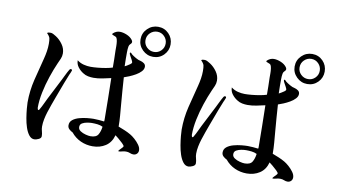

<svg xmlns="http://www.w3.org/2000/svg" viewBox="-81 -1012 2163 1227"><g transform="rotate(10 1000.0 -399.0)"><path d="M615 -131Q599 -139 580.5 -141Q562 -143 544 -143Q532 -143 514 -140Q496 -137 482 -129Q468 -121 468 -104Q468 -88 483 -78Q498 -68 517.5 -63Q537 -58 549 -58Q586 -58 598.5 -79Q611 -100 615 -131ZM920 -724Q920 -751 901 -770.5Q882 -790 855 -790Q828 -790 808.5 -771Q789 -752 789 -724Q789 -697 808.5 -678Q828 -659 855 -659Q882 -659 901 -678Q920 -697 920 -724ZM360 -450Q360 -449 359.5 -448.5Q359 -448 359 -448Q357 -441 354 -435Q351 -429 348 -422Q342 -408 336.5 -393Q331 -378 325 -364Q306 -313 287 -262.5Q268 -212 251 -160Q244 -138 239 -113.5Q234 -89 234 -66Q234 -50 238.5 -35Q243 -20 243 -4Q243 9 226.5 16.5Q210 24 199 24Q179 24 164.5 5.5Q150 -13 140.5 -41.5Q131 -70 126 -101.5Q121 -133 118.5 -160Q116 -187 116 -201Q116 -277 134 -350.5Q152 -424 171 -496Q177 -519 181 -544Q185 -569 185 -593Q185 -617 182 -629.5Q179 -642 162 -659Q165 -664 173 -664.5Q181 -665 186 -665Q193 -665 204 -659Q215 -653 221 -649Q246 -633 265 -606Q284 -579 284 -548Q284 -530 277 -513.5Q270 -497 262 -480Q243 -437 225.5 -385Q208 -333 197 -280Q186 -227 186 -180Q186 -178 187.5 -171.5Q189 -165 193 -165Q196 -165 198 -169Q200 -173 201 -174Q211 -191 219.5 -209.5Q228 -228 237 -246L307 -383Q310 -389 317.5 -404.5Q325 -420 332.5 -434.5Q340 -449 343 -453Q347 -459 352 -459Q360 -459 360 -450ZM871 -23Q871 -9 862 0Q853 9 839 9Q828 9 816.5 4Q805 -1 791 -1Q778 -1 765.5 2.5Q753 6 745 6Q741 6 741 4Q741 1 748 -6Q755 -13 762 -20.5Q769 -28 769 -31Q769 -37 755.5 -50Q742 -63 727 -75.5Q712 -88 706 -92Q693 -44 657 -20.5Q621 3 573 3Q532 3 495.5 -13.5Q459 -30 433 -62Q420 -68 409.5 -78Q399 -88 399 -103Q399 -125 416 -138.5Q433 -152 458.5 -159Q484 -166 509 -168.5Q534 -171 550 -171Q567 -171 585 -169.5Q603 -168 619 -166Q620 -170 620 -173.5Q620 -177 620 -181Q620 -248 618.5 -314Q617 -380 616 -447Q590 -441 560.5 -435Q531 -429 503 -429Q486 -429 468 -432.5Q450 -436 435 -446Q415 -458 400 -477.5Q385 -497 385 -522Q404 -507 427.5 -501Q451 -495 473 -495Q493 -495 519 -497.5Q545 -500 570.5 -504.5Q596 -509 614 -515Q614 -542 613.5 -569.5Q613 -597 612 -624Q612 -639 612 -654Q612 -669 610 -684Q608 -698 604 -705.5Q600 -713 586 -717Q584 -718 578.5 -720Q573 -722 573 -725Q573 -727 574.5 -728.5Q576 -730 577 -731Q596 -748 619 -748Q640 -748 664 -738Q688 -728 701 -711Q703 -709 705 -704.5Q707 -700 707 -698Q707 -689 699 -682.5Q691 -676 689 -665Q686 -649 686 -625.5Q686 -602 686 -585Q686 -573 686.5 -560.5Q687 -548 687 -536Q691 -538 701 -543.5Q711 -549 720.5 -556Q730 -563 730 -568Q730 -573 724 -584.5Q718 -596 711.5 -607.5Q705 -619 705 -624Q705 -629 708 -629Q712 -629 715.5 -625Q719 -621 721 -619Q731 -611 749 -600.5Q767 -590 780 -588Q793 -585 804 -577Q815 -569 815 -555Q815 -539 801.5 -524.5Q788 -510 768 -498.5Q748 -487 727.5 -478.5Q707 -470 694 -466Q697 -423 700 -380Q703 -337 707 -293Q710 -258 713 -221.5Q716 -185 716 -150Q737 -142 757.5 -133.5Q778 -125 797 -114Q811 -106 828 -91Q845 -76 858 -58Q871 -40 871 -23ZM952 -724Q952 -684 924 -655.5Q896 -627 855 -627Q815 -627 786 -655.5Q757 -684 757 -724Q757 -765 786 -793.5Q815 -822 855 -822Q896 -822 924 -793.5Q952 -765 952 -724Z M1615 -131Q1599 -139 1580.5 -141Q1562 -143 1544 -143Q1532 -143 1514 -140Q1496 -137 1482 -129Q1468 -121 1468 -104Q1468 -88 1483 -78Q1498 -68 1517.5 -63Q1537 -58 1549 -58Q1586 -58 1598.5 -79Q1611 -100 1615 -131ZM1920 -724Q1920 -751 1901 -770.5Q1882 -790 1855 -790Q1828 -790 1808.5 -771Q1789 -752 1789 -724Q1789 -697 1808.5 -678Q1828 -659 1855 -659Q1882 -659 1901 -678Q1920 -697 1920 -724ZM1360 -450Q1360 -449 1359.5 -448.5Q1359 -448 1359 -448Q1357 -441 1354 -435Q1351 -429 1348 -422Q1342 -408 1336.5 -393Q1331 -378 1325 -364Q1306 -313 1287 -262.5Q1268 -212 1251 -160Q1244 -138 1239 -113.5Q1234 -89 1234 -66Q1234 -50 1238.5 -35Q1243 -20 1243 -4Q1243 9 1226.5 16.5Q1210 24 1199 24Q1179 24 1164.5 5.5Q1150 -13 1140.5 -41.5Q1131 -70 1126 -101.5Q1121 -133 1118.5 -160Q1116 -187 1116 -201Q1116 -277 1134 -350.5Q1152 -424 1171 -496Q1177 -519 1181 -544Q1185 -569 1185 -593Q1185 -617 1182 -629.5Q1179 -642 1162 -659Q1165 -664 1173 -664.5Q1181 -665 1186 -665Q1193 -665 1204 -659Q1215 -653 1221 -649Q1246 -633 1265 -606Q1284 -579 1284 -548Q1284 -530 1277 -513.5Q1270 -497 1262 -480Q1243 -437 1225.5 -385Q1208 -333 1197 -280Q1186 -227 1186 -180Q1186 -178 1187.5 -171.5Q1189 -165 1193 -165Q1196 -165 1198 -169Q1200 -173 1201 -174Q1211 -191 1219.5 -209.5Q1228 -228 1237 -246L1307 -383Q1310 -389 1317.5 -404.5Q1325 -420 1332.5 -434.5Q1340 -449 1343 -453Q1347 -459 1352 -459Q1360 -459 1360 -450ZM1871 -23Q1871 -9 1862 0Q1853 9 1839 9Q1828 9 1816.5 4Q1805 -1 1791 -1Q1778 -1 1765.5 2.5Q1753 6 1745 6Q1741 6 1741 4Q1741 1 1748 -6Q1755 -13 1762 -20.5Q1769 -28 1769 -31Q1769 -37 1755.5 -50Q1742 -63 1727 -75.5Q1712 -88 1706 -92Q1693 -44 1657 -20.5Q1621 3 1573 3Q1532 3 1495.5 -13.5Q1459 -30 1433 -62Q1420 -68 1409.5 -78Q1399 -88 1399 -103Q1399 -125 1416 -138.5Q1433 -152 1458.5 -159Q1484 -166 1509 -168.5Q1534 -171 1550 -171Q1567 -171 1585 -169.5Q1603 -168 1619 -166Q1620 -170 1620 -173.5Q1620 -177 1620 -181Q1620 -248 1618.5 -314Q1617 -380 1616 -447Q1590 -441 1560.5 -435Q1531 -429 1503 -429Q1486 -429 1468 -432.5Q1450 -436 1435 -446Q1415 -458 1400 -477.5Q1385 -497 1385 -522Q1404 -507 1427.5 -501Q1451 -495 1473 -495Q1493 -495 1519 -497.5Q1545 -500 1570.5 -504.5Q1596 -509 1614 -515Q1614 -542 1613.5 -569.5Q1613 -597 1612 -624Q1612 -639 1612 -654Q1612 -669 1610 -684Q1608 -698 1604 -705.5Q1600 -713 1586 -717Q1584 -718 1578.5 -720Q1573 -722 1573 -725Q1573 -727 1574.5 -728.5Q1576 -730 1577 -731Q1596 -748 1619 -748Q1640 -748 1664 -738Q1688 -728 1701 -711Q1703 -709 1705 -704.5Q1707 -700 1707 -698Q1707 -689 1699 -682.5Q1691 -676 1689 -665Q1686 -649 1686 -625.5Q1686 -602 1686 -585Q1686 -573 1686.5 -560.5Q1687 -548 1687 -536Q1691 -538 1701 -543.5Q1711 -549 1720.5 -556Q1730 -563 1730 -568Q1730 -573 1724 -584.5Q1718 -596 1711.5 -607.5Q1705 -619 1705 -624Q1705 -629 1708 -629Q1712 -629 1715.5 -625Q1719 -621 1721 -619Q1731 -611 1749 -600.5Q1767 -590 1780 -588Q1793 -585 1804 -577Q1815 -569 1815 -555Q1815 -539 1801.5 -524.5Q1788 -510 1768 -498.5Q1748 -487 1727.5 -478.5Q1707 -470 1694 -466Q1697 -423 1700 -380Q1703 -337 1707 -293Q1710 -258 1713 -221.5Q1716 -185 1716 -150Q1737 -142 1757.5 -133.5Q1778 -125 1797 -114Q1811 -106 1828 -91Q1845 -76 1858 -58Q1871 -40 1871 -23ZM1952 -724Q1952 -684 1924 -655.5Q1896 -627 1855 -627Q1815 -627 1786 -655.5Q1757 -684 1757 -724Q1757 -765 1786 -793.5Q1815 -822 1855 -822Q1896 -822 1924 -793.5Q1952 -765 1952 -724Z"/></g></svg>

Font: Kaisei HarunoUmi Medium
Style: Regular
Weight: 500
Designer: Font-Kai, 金井和夫
Foundry: KAZUO KANAI
Version: Version 5.003